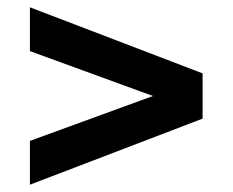

<svg xmlns="http://www.w3.org/2000/svg" viewBox="-20 -613 637 526"><path d="M535 -412 62 -593V-473L399 -350L62 -227V-107L535 -288Z"/></svg>

Font: Montserrat-Alt1
Style: Bold
Weight: 700
Designer: Differentunic
Foundry: Differentunic
Version: Version 7.222